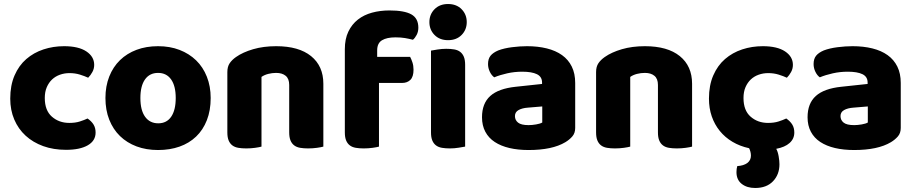

<svg xmlns="http://www.w3.org/2000/svg" viewBox="-20 -731 4557 956"><path d="M326 -367Q301 -367 278.5 -359Q256 -351 239.5 -335.5Q223 -320 213 -297Q203 -274 203 -243Q203 -181 238.5 -150Q274 -119 325 -119Q355 -119 377 -126Q399 -133 416 -141Q436 -127 446 -110.5Q456 -94 456 -71Q456 -30 417 -7.5Q378 15 309 15Q246 15 195 -3.5Q144 -22 107.5 -55.5Q71 -89 51 -136Q31 -183 31 -240Q31 -306 52.5 -355.5Q74 -405 111 -437Q148 -469 196.5 -485Q245 -501 299 -501Q371 -501 410 -475Q449 -449 449 -408Q449 -389 440 -372.5Q431 -356 419 -344Q402 -352 378 -359.5Q354 -367 326 -367Z M1029 -243Q1029 -181 1010 -132.5Q991 -84 956.5 -51Q922 -18 874 -1Q826 16 767 16Q708 16 660 -2Q612 -20 577.5 -53.5Q543 -87 524 -135Q505 -183 505 -243Q505 -302 524 -350Q543 -398 577.5 -431.5Q612 -465 660 -483Q708 -501 767 -501Q826 -501 874 -482.5Q922 -464 956.5 -430.5Q991 -397 1010 -349Q1029 -301 1029 -243ZM679 -243Q679 -182 702.5 -149.5Q726 -117 768 -117Q810 -117 832.5 -150Q855 -183 855 -243Q855 -303 832 -335.5Q809 -368 767 -368Q725 -368 702 -335.5Q679 -303 679 -243Z M1420 -308Q1420 -339 1402.5 -353.5Q1385 -368 1355 -368Q1335 -368 1315.5 -363Q1296 -358 1282 -348V-1Q1272 2 1250.5 5Q1229 8 1206 8Q1184 8 1166.5 5Q1149 2 1137 -7Q1125 -16 1118.5 -31.5Q1112 -47 1112 -72V-372Q1112 -399 1123.5 -416Q1135 -433 1155 -447Q1189 -471 1240.5 -486Q1292 -501 1355 -501Q1468 -501 1529 -451.5Q1590 -402 1590 -314V-1Q1580 2 1558.5 5Q1537 8 1514 8Q1492 8 1474.5 5Q1457 2 1445 -7Q1433 -16 1426.5 -31.5Q1420 -47 1420 -72Z M1697 -486Q1697 -537 1714.5 -573.5Q1732 -610 1762 -633.5Q1792 -657 1832.5 -668Q1873 -679 1919 -679Q1993 -679 2028 -659.5Q2063 -640 2063 -593Q2063 -573 2054.5 -557Q2046 -541 2036 -533Q2017 -538 1996.5 -541.5Q1976 -545 1949 -545Q1906 -545 1882 -530.5Q1858 -516 1858 -480V-448H2022Q2028 -437 2033.5 -420.5Q2039 -404 2039 -384Q2039 -349 2023.5 -333.5Q2008 -318 1982 -318H1867V-1Q1857 2 1835.5 5Q1814 8 1791 8Q1769 8 1751.5 5Q1734 2 1722 -7Q1710 -16 1703.5 -31.5Q1697 -47 1697 -72ZM2118 -621Q2118 -659 2143.5 -685Q2169 -711 2211 -711Q2253 -711 2278.5 -685Q2304 -659 2304 -621Q2304 -583 2278.5 -557Q2253 -531 2211 -531Q2169 -531 2143.5 -557Q2118 -583 2118 -621ZM2296 -1Q2285 1 2263.5 4.5Q2242 8 2220 8Q2198 8 2180.5 5Q2163 2 2151 -7Q2139 -16 2132.5 -31.5Q2126 -47 2126 -72V-479Q2137 -481 2158.5 -484.5Q2180 -488 2202 -488Q2224 -488 2241.5 -485Q2259 -482 2271 -473Q2283 -464 2289.5 -448.5Q2296 -433 2296 -408Z M2612 -108Q2629 -108 2649.5 -111.5Q2670 -115 2680 -121V-201L2608 -195Q2580 -193 2562 -183Q2544 -173 2544 -153Q2544 -133 2559.5 -120.5Q2575 -108 2612 -108ZM2604 -501Q2658 -501 2702.5 -490Q2747 -479 2778.5 -456.5Q2810 -434 2827 -399.5Q2844 -365 2844 -318V-94Q2844 -68 2829.5 -51.5Q2815 -35 2795 -23Q2730 16 2612 16Q2559 16 2516.5 6Q2474 -4 2443.5 -24Q2413 -44 2396.5 -75Q2380 -106 2380 -147Q2380 -216 2421 -253Q2462 -290 2548 -299L2679 -313V-320Q2679 -349 2653.5 -361.5Q2628 -374 2580 -374Q2542 -374 2506 -366Q2470 -358 2441 -346Q2428 -355 2419 -373.5Q2410 -392 2410 -412Q2410 -438 2422.5 -453.5Q2435 -469 2461 -480Q2490 -491 2529.5 -496Q2569 -501 2604 -501Z M3256 -308Q3256 -339 3238.5 -353.5Q3221 -368 3191 -368Q3171 -368 3151.5 -363Q3132 -358 3118 -348V-1Q3108 2 3086.5 5Q3065 8 3042 8Q3020 8 3002.5 5Q2985 2 2973 -7Q2961 -16 2954.5 -31.5Q2948 -47 2948 -72V-372Q2948 -399 2959.5 -416Q2971 -433 2991 -447Q3025 -471 3076.5 -486Q3128 -501 3191 -501Q3304 -501 3365 -451.5Q3426 -402 3426 -314V-1Q3416 2 3394.5 5Q3373 8 3350 8Q3328 8 3310.5 5Q3293 2 3281 -7Q3269 -16 3262.5 -31.5Q3256 -47 3256 -72Z M3710 7Q3664 -3 3627 -25Q3590 -47 3564 -79Q3538 -111 3524 -151.5Q3510 -192 3510 -240Q3510 -306 3531.5 -355.5Q3553 -405 3590 -437Q3627 -469 3675.5 -485Q3724 -501 3778 -501Q3850 -501 3889 -475Q3928 -449 3928 -408Q3928 -389 3919 -372.5Q3910 -356 3898 -344Q3881 -352 3857 -359.5Q3833 -367 3805 -367Q3780 -367 3757.5 -359Q3735 -351 3718.5 -335.5Q3702 -320 3692 -297Q3682 -274 3682 -243Q3682 -181 3717.5 -150Q3753 -119 3804 -119Q3834 -119 3856 -126Q3878 -133 3895 -141Q3915 -127 3925 -110.5Q3935 -94 3935 -71Q3935 -40 3911.5 -19Q3888 2 3845 10Q3853 24 3857 47Q3861 70 3861 87Q3861 138 3829 171.5Q3797 205 3740 205Q3699 205 3673 184.5Q3647 164 3647 126Q3647 109 3651 96Q3683 94 3701 80.5Q3719 67 3719 44Q3719 34 3716.5 24.5Q3714 15 3710 7Z M4233 -108Q4250 -108 4270.5 -111.5Q4291 -115 4301 -121V-201L4229 -195Q4201 -193 4183 -183Q4165 -173 4165 -153Q4165 -133 4180.5 -120.5Q4196 -108 4233 -108ZM4225 -501Q4279 -501 4323.5 -490Q4368 -479 4399.5 -456.5Q4431 -434 4448 -399.5Q4465 -365 4465 -318V-94Q4465 -68 4450.5 -51.5Q4436 -35 4416 -23Q4351 16 4233 16Q4180 16 4137.5 6Q4095 -4 4064.5 -24Q4034 -44 4017.5 -75Q4001 -106 4001 -147Q4001 -216 4042 -253Q4083 -290 4169 -299L4300 -313V-320Q4300 -349 4274.5 -361.5Q4249 -374 4201 -374Q4163 -374 4127 -366Q4091 -358 4062 -346Q4049 -355 4040 -373.5Q4031 -392 4031 -412Q4031 -438 4043.5 -453.5Q4056 -469 4082 -480Q4111 -491 4150.5 -496Q4190 -501 4225 -501Z"/></svg>

Font: Baloo Bhai
Style: Regular
Weight: 400
Designer: Supriya Tembe, Noopur Datye and Ek Type
Foundry: Ek Type
Version: Version 1.443;PS 1.000;hotconv 16.6.51;makeotf.lib2.5.65220;